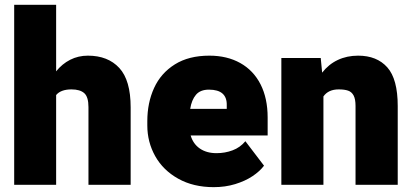

<svg xmlns="http://www.w3.org/2000/svg" viewBox="-20 -770 1719 800"><path d="M524.4 -322.8V0H348.6V-323.7Q348.6 -366.2 331.1 -381.8Q313.5 -397.5 277.8 -397.5Q233.4 -397.5 213.9 -374V0H39.1V-750H213.9V-472.7Q238.8 -503.9 272.5 -521Q306.2 -538.1 346.2 -538.1Q429.7 -538.1 477.1 -486.8Q524.4 -435.5 524.4 -322.8Z M1095.2 -205.6H774.4Q784.7 -170.4 812.7 -151.1Q840.8 -131.8 882.3 -131.8Q917.5 -131.8 949 -143.6Q980.5 -155.3 1002.4 -181.6L1080.1 -79.6Q1062.5 -56.2 1032 -35.9Q1001.5 -15.6 960 -2.9Q918.5 9.8 870.6 9.8Q785.6 9.8 722.7 -25.4Q659.7 -60.5 626.7 -119.4Q593.8 -178.2 593.8 -247.1V-265.1Q593.8 -341.8 622.1 -403.6Q650.4 -465.3 708.5 -501.7Q766.6 -538.1 852.1 -538.1Q926.3 -538.1 981.2 -507.3Q1036.1 -476.6 1065.7 -418.5Q1095.2 -360.4 1095.2 -280.3ZM850.6 -396.5Q814.5 -396.5 796.4 -375Q778.3 -353.5 772.5 -316.4H924.8V-330.6Q926.8 -396.5 850.6 -396.5Z M1637.2 -328.1V0H1461.4V-328.6Q1461.4 -356.9 1453.4 -372.1Q1445.3 -387.2 1430.4 -392.3Q1415.5 -397.5 1391.1 -397.5Q1348.1 -397.5 1327.6 -368.2V0H1152.3V-528.3H1316.4L1322.3 -467.3Q1349.1 -502 1387.2 -520Q1425.3 -538.1 1472.2 -538.1Q1550.3 -538.1 1593.8 -489.3Q1637.2 -440.4 1637.2 -328.1Z"/></svg>

Font: Heebo Black
Style: Regular
Weight: 900
Designer: Oded Ezer
Foundry: Meir Sadan
Version: Version 2.001; ttfautohint (v1.5.14-ce02) -l 8 -r 50 -G 200 